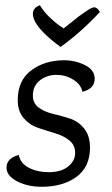

<svg xmlns="http://www.w3.org/2000/svg" viewBox="-20 -706 428 736"><path d="M212 -526Q106 -604 106 -653Q106 -676 133 -686Q147 -662 170 -640Q193 -618 208 -608L224 -597Q231 -602 251 -618.5Q271 -635 280.5 -642Q290 -649 304.5 -659Q319 -669 327.5 -673.5Q336 -678 341 -678Q353 -678 363 -660Q288 -580 212 -526ZM296 -354Q290 -383 260.5 -401Q231 -419 196 -419Q160 -419 133 -398Q106 -377 106 -339Q106 -310 128.5 -293.5Q151 -277 183.5 -269.5Q216 -262 248 -251.5Q280 -241 302.5 -213.5Q325 -186 325 -140Q325 -66 273 -28Q221 10 140 10Q86 10 45.5 -11Q5 -32 5 -63Q5 -100 52 -112Q58 -80 90.5 -63Q123 -46 167 -46Q214 -46 241 -67.5Q268 -89 268 -120Q268 -150 245.5 -168Q223 -186 190.5 -195.5Q158 -205 125.5 -216Q93 -227 70.5 -253.5Q48 -280 48 -322Q48 -398 100 -436.5Q152 -475 226 -475Q268 -475 305.5 -456.5Q343 -438 343 -404Q343 -366 296 -354Z"/></svg>

Font: Overlock
Style: Italic
Weight: 400
Designer: Dario Muhafara
Foundry: Dario Manuel Muhafara
Version: Version 1.001